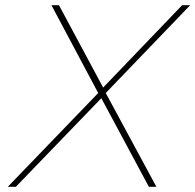

<svg xmlns="http://www.w3.org/2000/svg" viewBox="-20 -719 752 739"><path d="M358 -361 178 -699H207L377 -382L681 -699H712L387 -361L582 0H553L370 -341L41 0H10Z"/></svg>

Font: Prompt Thin
Style: Italic
Weight: 250
Italic angle: -12°
Designer: Katatrad Team
Foundry: CadsonDemak
Version: Version 1.001